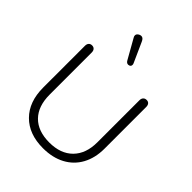

<svg xmlns="http://www.w3.org/2000/svg" viewBox="-273 -1132 1286 1286"><g transform="rotate(45 370.5 -489.0)"><path d="M80 -279V-674Q80 -691 88.5 -700.5Q97 -710 112 -710Q127 -710 135.5 -700.5Q144 -691 144 -674V-276Q144 -166 202.5 -106.5Q261 -47 369 -47Q476 -47 536 -107.5Q596 -168 596 -276V-674Q596 -691 605 -700.5Q614 -710 629 -710Q644 -710 652 -700.5Q660 -691 660 -674V-279Q660 -192 624.5 -126.5Q589 -61 522.5 -25.5Q456 10 366 10Q233 10 156.5 -67Q80 -144 80 -279ZM374 -789Q360 -789 351 -804L273 -942Q267 -951 267 -960Q267 -975 285 -984Q293 -988 301 -988Q319 -988 330 -962L393 -822Q396 -816 396 -809Q396 -796 384 -791Q378 -789 374 -789Z"/></g></svg>

Font: Kodchasan Light
Style: Regular
Weight: 300
Version: Version 1.000; ttfautohint (v1.6)